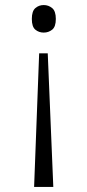

<svg xmlns="http://www.w3.org/2000/svg" viewBox="-20 -561 345 760"><path d="M169 -350 191 179H115L135 -350ZM153 -541Q172 -541 186.5 -529Q201 -517 201 -486Q201 -455 186.5 -443.5Q172 -432 153 -432Q134 -432 120 -443.5Q106 -455 106 -486Q106 -517 120 -529Q134 -541 153 -541Z"/></svg>

Font: Noto Serif Khmer Light
Style: Regular
Weight: 300
Version: Version 2.003